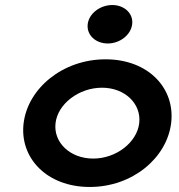

<svg xmlns="http://www.w3.org/2000/svg" viewBox="-20 -731 712 764"><path d="M329 -635C324 -592 360 -558 409 -558C457 -558 501 -592 506 -635C511 -677 475 -711 427 -711C378 -711 334 -677 329 -635ZM201 -241C210 -318 294 -382 386 -382C477 -382 543 -318 534 -241C525 -164 442 -100 351 -100C259 -100 192 -164 201 -241ZM74 -241C57 -103 166 13 337 13C508 13 644 -103 661 -241C678 -379 571 -495 400 -495C229 -495 91 -379 74 -241Z"/></svg>

Font: Bluebird
Style: ExtObl
Weight: 400
Designer: Jasper
Foundry: Cannot Into Space Fonts
Version: Version 0.98